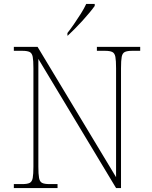

<svg xmlns="http://www.w3.org/2000/svg" viewBox="-20 -951 771 971"><path d="M50 0V-20H93Q118 -20 130 -26Q142 -32 145.5 -51Q149 -70 149 -108V-606Q149 -645 145.5 -663.5Q142 -682 130 -688Q118 -694 93 -694H50V-714H170L567 -55V-606Q567 -645 563.5 -663.5Q560 -682 548 -688Q536 -694 511 -694H470V-714H689V-694H648Q623 -694 611 -688Q599 -682 595.5 -663.5Q592 -645 592 -606V0H567L174 -653V-108Q174 -70 177.5 -51Q181 -32 193 -26Q205 -20 230 -20H271V0ZM321 -784Q336 -803 354 -829Q372 -855 389 -882Q406 -909 416 -931H459V-921Q450 -908 433.5 -888Q417 -868 397 -846Q377 -824 357.5 -804.5Q338 -785 323 -771H321Z"/></svg>

Font: Noto Serif Armenian Thin
Style: Regular
Weight: 250
Version: Version 2.007